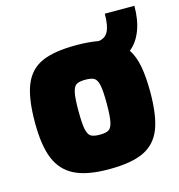

<svg xmlns="http://www.w3.org/2000/svg" viewBox="-99 -735 772 827"><g transform="rotate(-15 287.0 -321.0)"><path d="M505 -465Q526 -433 535 -386Q544 -339 544 -271Q544 -165 520.5 -106Q497 -47 442 -21Q387 5 287 5Q190 5 134.5 -22.5Q79 -50 54.5 -109.5Q30 -169 30 -271Q30 -380 54.5 -439.5Q79 -499 134 -523.5Q189 -548 287 -548Q341 -548 386 -540Q415 -543 428.5 -568Q442 -593 442 -647H574Q574 -584 556 -537.5Q538 -491 505 -465ZM350 -272Q350 -328 344.5 -353.5Q339 -379 326.5 -386.5Q314 -394 287 -394Q260 -394 247.5 -386.5Q235 -379 229.5 -353.5Q224 -328 224 -272Q224 -215 229.5 -189.5Q235 -164 247.5 -156.5Q260 -149 287 -149Q314 -149 326.5 -156.5Q339 -164 344.5 -189.5Q350 -215 350 -272Z"/></g></svg>

Font: Exo Black
Style: Regular
Weight: 900
Designer: Natanael Gama
Foundry: Natanael Gama
Version: Version 1.500; ttfautohint (v1.6)